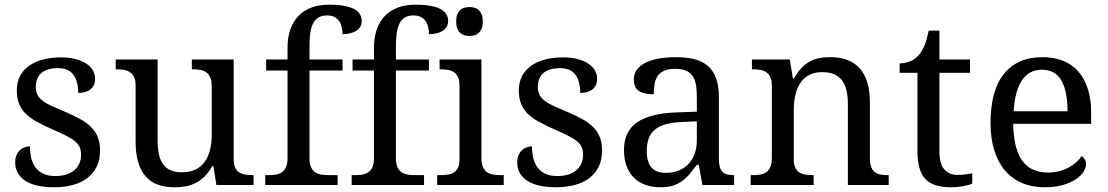

<svg xmlns="http://www.w3.org/2000/svg" viewBox="-20 -790 4730 820"><path d="M210 9.8Q172.4 9.8 141.8 3.2Q111.3 -3.4 89.8 -16.8Q68.4 -30.3 56.6 -50Q44.9 -69.8 44.9 -96.2Q44.9 -116.2 51.5 -129.6Q58.1 -143.1 67.6 -150.9Q77.1 -158.7 88.1 -161.9Q99.1 -165 107.9 -165Q107.9 -138.7 113.3 -115.7Q118.7 -92.8 131.3 -75.4Q144 -58.1 164.8 -48.1Q185.5 -38.1 215.8 -38.1Q242.7 -38.1 263.2 -44.7Q283.7 -51.3 297.6 -63.2Q311.5 -75.2 318.8 -92Q326.2 -108.9 326.2 -128.9Q326.2 -147.5 320.6 -160.9Q314.9 -174.3 301 -186Q287.1 -197.8 263.2 -210Q239.3 -222.2 203.1 -237.8Q164.6 -254.9 136 -270.8Q107.4 -286.6 88.9 -305.2Q70.3 -323.7 61 -347.4Q51.8 -371.1 51.8 -403.8Q51.8 -438 65.2 -464.4Q78.6 -490.7 103.5 -508.5Q128.4 -526.4 163.1 -535.6Q197.8 -544.9 240.2 -544.9Q275.9 -544.9 303.2 -537.6Q330.6 -530.3 349.1 -517.8Q367.7 -505.4 377 -488.5Q386.2 -471.7 386.2 -453.1Q386.2 -425.8 367.4 -409.4Q348.6 -393.1 314 -393.1Q314 -443.4 293.2 -471.2Q272.5 -499 228 -499Q202.6 -499 184.6 -493.2Q166.5 -487.3 155 -476.6Q143.6 -465.8 138.2 -451.2Q132.8 -436.5 132.8 -418.9Q132.8 -399.9 139.6 -386Q146.5 -372.1 161.4 -360.4Q176.3 -348.6 200 -337.6Q223.6 -326.7 256.8 -313Q296.4 -296.4 324.7 -280.3Q353 -264.2 371.3 -245.1Q389.6 -226.1 398.4 -202.1Q407.2 -178.2 407.2 -147Q407.2 -107.9 393.1 -78.6Q378.9 -49.3 353 -29.5Q327.1 -9.8 290.8 0Q254.4 9.8 210 9.8Z M978 -108.9Q978 -86.9 984.6 -73.5Q991.2 -60.1 1002.4 -53.2Q1013.7 -46.4 1028.6 -44.2Q1043.5 -42 1060.1 -42H1063V0H904.3L891.1 -81.1H886.2Q871.1 -52.7 852.8 -35.2Q834.5 -17.6 814 -7.6Q793.5 2.4 771 6.1Q748.5 9.8 724.1 9.8Q684.6 9.8 653.8 -1.5Q623 -12.7 602.1 -36.6Q581.1 -60.5 570.1 -97.7Q559.1 -134.8 559.1 -186V-425.8Q559.1 -447.8 552.5 -461.2Q545.9 -474.6 534.7 -481.9Q523.4 -489.3 508.5 -491.7Q493.7 -494.1 477.1 -494.1H474.1V-536.1H653.3V-190.9Q653.3 -158.2 658.4 -132.8Q663.6 -107.4 675.5 -89.8Q687.5 -72.3 707.8 -63.2Q728 -54.2 758.3 -54.2Q791.5 -54.2 815.2 -65.9Q838.9 -77.6 854.2 -98.9Q869.6 -120.1 877 -149.9Q884.3 -179.7 884.3 -215.8V-421.9Q884.3 -445.3 877.7 -459.7Q871.1 -474.1 860.1 -481.7Q849.1 -489.3 834.2 -491.7Q819.3 -494.1 802.2 -494.1H799.3V-536.1H978Z M1421.9 -42V0H1112.8V-42H1126Q1143.1 -42 1158 -44.4Q1172.9 -46.9 1183.8 -54.4Q1194.8 -62 1201.4 -76.2Q1208 -90.3 1208 -113.8V-488.8H1116.7V-536.1H1208V-585.9Q1208 -630.9 1220.2 -665Q1232.4 -699.2 1255.4 -722.7Q1278.3 -746.1 1311 -758.1Q1343.8 -770 1384.8 -770Q1423.8 -770 1450.7 -764.9Q1477.5 -759.8 1493.9 -750.5Q1510.3 -741.2 1517.6 -728.5Q1524.9 -715.8 1524.9 -700.2Q1524.9 -686.5 1518.8 -676Q1512.7 -665.5 1501.7 -658.4Q1490.7 -651.4 1475.8 -647.7Q1460.9 -644 1442.9 -644Q1442.9 -659.2 1439.7 -673.6Q1436.5 -688 1429 -699.2Q1421.4 -710.4 1408.7 -717.3Q1396 -724.1 1377 -724.1Q1355.5 -724.1 1341.1 -715.8Q1326.7 -707.5 1317.9 -691.2Q1309.1 -674.8 1305.4 -650.9Q1301.8 -627 1301.8 -595.2V-536.1H1442.9V-488.8H1301.8V-113.8Q1301.8 -90.3 1308.3 -76.2Q1314.9 -62 1325.9 -54.4Q1336.9 -46.9 1352.1 -44.4Q1367.2 -42 1383.8 -42Z M1791 -42V0H1481.9V-42H1495.1Q1512.2 -42 1527.1 -44.4Q1542 -46.9 1553 -54.4Q1564 -62 1570.6 -76.2Q1577.1 -90.3 1577.1 -113.8V-488.8H1485.8V-536.1H1577.1V-585.9Q1577.1 -630.9 1589.4 -665Q1601.6 -699.2 1624.5 -722.7Q1647.5 -746.1 1680.2 -758.1Q1712.9 -770 1753.9 -770Q1793 -770 1819.8 -764.9Q1846.7 -759.8 1863 -750.5Q1879.4 -741.2 1886.7 -728.5Q1894 -715.8 1894 -700.2Q1894 -686.5 1887.9 -676Q1881.8 -665.5 1870.8 -658.4Q1859.9 -651.4 1845 -647.7Q1830.1 -644 1812 -644Q1812 -659.2 1808.8 -673.6Q1805.7 -688 1798.1 -699.2Q1790.5 -710.4 1777.8 -717.3Q1765.1 -724.1 1746.1 -724.1Q1724.6 -724.1 1710.2 -715.8Q1695.8 -707.5 1687 -691.2Q1678.2 -674.8 1674.6 -650.9Q1670.9 -627 1670.9 -595.2V-536.1H1812V-488.8H1670.9V-113.8Q1670.9 -90.3 1677.5 -76.2Q1684.1 -62 1695.1 -54.4Q1706.1 -46.9 1721.2 -44.4Q1736.3 -42 1752.9 -42Z M1860.4 -42Q1877 -42 1891.8 -44.2Q1906.7 -46.4 1918 -53.2Q1929.2 -60.1 1935.8 -73.5Q1942.4 -86.9 1942.4 -108.9V-425.8Q1942.4 -447.8 1935.8 -461.2Q1929.2 -474.6 1918 -481.9Q1906.7 -489.3 1891.8 -491.7Q1877 -494.1 1860.4 -494.1H1857.4V-536.1H2036.1V-113.8Q2036.1 -90.3 2042.7 -76.2Q2049.3 -62 2060.3 -54.4Q2071.3 -46.9 2086.4 -44.4Q2101.6 -42 2118.2 -42H2131.3V0H1847.2V-42ZM1928.2 -698.2Q1928.2 -715.8 1932.6 -727.5Q1937 -739.3 1944.8 -746.6Q1952.6 -753.9 1962.9 -756.8Q1973.1 -759.8 1985.4 -759.8Q1997.1 -759.8 2007.3 -756.8Q2017.6 -753.9 2025.1 -746.6Q2032.7 -739.3 2037.4 -727.5Q2042 -715.8 2042 -698.2Q2042 -680.7 2037.4 -668.9Q2032.7 -657.2 2025.1 -649.9Q2017.6 -642.6 2007.3 -639.4Q1997.1 -636.2 1985.4 -636.2Q1973.1 -636.2 1962.9 -639.4Q1952.6 -642.6 1944.8 -649.9Q1937 -657.2 1932.6 -668.9Q1928.2 -680.7 1928.2 -698.2Z M2354 9.8Q2316.4 9.8 2285.9 3.2Q2255.4 -3.4 2233.9 -16.8Q2212.4 -30.3 2200.7 -50Q2189 -69.8 2189 -96.2Q2189 -116.2 2195.6 -129.6Q2202.1 -143.1 2211.7 -150.9Q2221.2 -158.7 2232.2 -161.9Q2243.2 -165 2252 -165Q2252 -138.7 2257.3 -115.7Q2262.7 -92.8 2275.4 -75.4Q2288.1 -58.1 2308.8 -48.1Q2329.6 -38.1 2359.9 -38.1Q2386.7 -38.1 2407.2 -44.7Q2427.7 -51.3 2441.7 -63.2Q2455.6 -75.2 2462.9 -92Q2470.2 -108.9 2470.2 -128.9Q2470.2 -147.5 2464.6 -160.9Q2459 -174.3 2445.1 -186Q2431.2 -197.8 2407.2 -210Q2383.3 -222.2 2347.2 -237.8Q2308.6 -254.9 2280 -270.8Q2251.5 -286.6 2232.9 -305.2Q2214.4 -323.7 2205.1 -347.4Q2195.8 -371.1 2195.8 -403.8Q2195.8 -438 2209.2 -464.4Q2222.7 -490.7 2247.6 -508.5Q2272.5 -526.4 2307.1 -535.6Q2341.8 -544.9 2384.3 -544.9Q2419.9 -544.9 2447.3 -537.6Q2474.6 -530.3 2493.2 -517.8Q2511.7 -505.4 2521 -488.5Q2530.3 -471.7 2530.3 -453.1Q2530.3 -425.8 2511.5 -409.4Q2492.7 -393.1 2458 -393.1Q2458 -443.4 2437.3 -471.2Q2416.5 -499 2372.1 -499Q2346.7 -499 2328.6 -493.2Q2310.5 -487.3 2299.1 -476.6Q2287.6 -465.8 2282.2 -451.2Q2276.9 -436.5 2276.9 -418.9Q2276.9 -399.9 2283.7 -386Q2290.5 -372.1 2305.4 -360.4Q2320.3 -348.6 2344 -337.6Q2367.7 -326.7 2400.9 -313Q2440.4 -296.4 2468.8 -280.3Q2497.1 -264.2 2515.4 -245.1Q2533.7 -226.1 2542.5 -202.1Q2551.3 -178.2 2551.3 -147Q2551.3 -107.9 2537.1 -78.6Q2522.9 -49.3 2497.1 -29.5Q2471.2 -9.8 2434.8 0Q2398.4 9.8 2354 9.8Z M2742.2 -145Q2742.2 -98.1 2762 -75Q2781.7 -51.8 2823.2 -51.8Q2853.5 -51.8 2878.2 -61.5Q2902.8 -71.3 2920.2 -89.4Q2937.5 -107.4 2946.8 -133.3Q2956.1 -159.2 2956.1 -190.9V-272L2892.1 -269Q2849.6 -267.1 2821 -258.5Q2792.5 -250 2774.9 -234.6Q2757.3 -219.2 2749.8 -196.8Q2742.2 -174.3 2742.2 -145ZM2863.3 -496.1Q2834.5 -496.1 2816.7 -488Q2798.8 -480 2788.8 -465.3Q2778.8 -450.7 2775.4 -430.7Q2772 -410.6 2772 -387.2Q2730.5 -387.2 2708.7 -401.4Q2687 -415.5 2687 -450.2Q2687 -476.1 2701.2 -494.1Q2715.3 -512.2 2740 -523.7Q2764.6 -535.2 2797.4 -540.5Q2830.1 -545.9 2867.2 -545.9Q2913.1 -545.9 2947.3 -536.9Q2981.4 -527.8 3004.4 -507.3Q3027.3 -486.8 3038.8 -453.9Q3050.3 -420.9 3050.3 -373V-113.8Q3050.3 -92.8 3053.7 -79.1Q3057.1 -65.4 3064.5 -57.1Q3071.8 -48.8 3083.7 -45.4Q3095.7 -42 3112.3 -42H3115.2V0H2980L2964.4 -85.9H2956.1Q2940.4 -64.9 2925.8 -47.4Q2911.1 -29.8 2893.6 -17.1Q2876 -4.4 2853.8 2.7Q2831.5 9.8 2800.3 9.8Q2767.1 9.8 2738.5 0.2Q2710 -9.3 2689.2 -29.1Q2668.5 -48.8 2656.7 -78.9Q2645 -108.9 2645 -149.9Q2645 -229.5 2701.7 -268.1Q2758.3 -306.6 2873 -310.1L2956.1 -313V-373Q2956.1 -399.9 2953.1 -422.6Q2950.2 -445.3 2940.4 -461.7Q2930.7 -478 2912.4 -487.1Q2894 -496.1 2863.3 -496.1Z M3455.1 -42V0H3186V-42H3194.3Q3211.4 -42 3226.3 -44.4Q3241.2 -46.9 3252.2 -54.4Q3263.2 -62 3269.8 -76.2Q3276.4 -90.3 3276.4 -113.8V-425.8Q3276.4 -447.8 3269.8 -461.2Q3263.2 -474.6 3252 -481.9Q3240.7 -489.3 3225.8 -491.7Q3210.9 -494.1 3194.3 -494.1H3191.4V-536.1H3353L3366.2 -455.1H3371.1Q3386.7 -482.9 3404.1 -500.7Q3421.4 -518.6 3440.7 -528.6Q3460 -538.6 3481.7 -542.2Q3503.4 -545.9 3527.3 -545.9Q3566.9 -545.9 3597.9 -534.4Q3628.9 -522.9 3650.6 -499.3Q3672.4 -475.6 3683.8 -438.5Q3695.3 -401.4 3695.3 -350.1V-113.8Q3695.3 -90.3 3700.9 -76.2Q3706.5 -62 3716.8 -54.4Q3727.1 -46.9 3741.2 -44.4Q3755.4 -42 3772 -42H3775.4V0H3601.1V-345.2Q3601.1 -377.9 3595.2 -403.3Q3589.4 -428.7 3576.4 -446.3Q3563.5 -463.9 3542.5 -472.9Q3521.5 -481.9 3491.2 -481.9Q3457 -481.9 3433.8 -468.8Q3410.6 -455.6 3396.5 -433.1Q3382.3 -410.6 3376.2 -381.3Q3370.1 -352.1 3370.1 -319.8V-108.9Q3370.1 -86.9 3376.7 -73.5Q3383.3 -60.1 3394.5 -53.2Q3405.8 -46.4 3420.7 -44.2Q3435.5 -42 3452.1 -42Z M4068.4 -43Q4086.4 -43 4101.6 -44.9Q4116.7 -46.9 4132.3 -49.8V-5.9Q4126 -2.9 4115.7 0Q4105.5 2.9 4093.5 5.1Q4081.5 7.3 4068.4 8.5Q4055.2 9.8 4043.5 9.8Q4005.4 9.8 3978 1.7Q3950.7 -6.3 3933.1 -24.4Q3915.5 -42.5 3907 -72.3Q3898.4 -102.1 3898.4 -145V-479H3822.3V-519Q3840.3 -519 3862.1 -526.4Q3883.8 -533.7 3900.4 -550.8Q3917.5 -569.3 3928 -595Q3938.5 -620.6 3946.3 -659.2H3992.2V-536.1H4123V-479H3992.2V-142.1Q3992.2 -90.8 4012.9 -66.9Q4033.7 -43 4068.4 -43Z M4430.2 -492.2Q4374.5 -492.2 4344.5 -447Q4314.5 -401.9 4309.1 -314.9H4539.1Q4539.1 -354.5 4533.2 -387.2Q4527.3 -419.9 4514.6 -443.4Q4502 -466.8 4481.2 -479.5Q4460.4 -492.2 4430.2 -492.2ZM4442.4 9.8Q4388.2 9.8 4345 -8.5Q4301.8 -26.9 4272 -62Q4242.2 -97.2 4226.3 -148.2Q4210.4 -199.2 4210.4 -264.2Q4210.4 -404.3 4268.1 -475.1Q4325.7 -545.9 4432.1 -545.9Q4480.5 -545.9 4519 -530.8Q4557.6 -515.6 4584.5 -485.6Q4611.3 -455.6 4625.7 -410.9Q4640.1 -366.2 4640.1 -307.1V-261.2H4307.1Q4308.1 -206.5 4318.1 -167.2Q4328.1 -127.9 4346.9 -102.5Q4365.7 -77.1 4393.1 -65.2Q4420.4 -53.2 4456.1 -53.2Q4481.9 -53.2 4504.2 -59.1Q4526.4 -64.9 4544.4 -74.7Q4562.5 -84.5 4576.4 -96.9Q4590.3 -109.4 4599.1 -123Q4606 -120.1 4612.1 -110.8Q4618.2 -101.6 4618.2 -88.9Q4618.2 -73.7 4607.4 -56.4Q4596.7 -39.1 4574.7 -24.4Q4552.7 -9.8 4519.8 0Q4486.8 9.8 4442.4 9.8Z"/></svg>

Font: Noto Serif
Style: Regular
Weight: 400
Designer: Monotype Design team
Foundry: Monotype Imaging Inc.
Version: Version 1.02